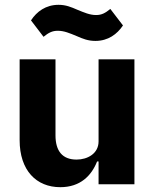

<svg xmlns="http://www.w3.org/2000/svg" viewBox="-20 -761 640 793"><path d="M387.1 0H535.2V-516H387.1V-176.8C387.1 -127.1 342 -101.9 296.2 -101.9C237.9 -101.9 209.2 -137.1 209.2 -202.1V-516H61.1V-182.2C61.1 -57.2 130 12.1 229 12.1C312.1 12.1 358 -35.9 381 -94.1H387.1ZM108 -676.8 159.8 -609C180.8 -626.1 196 -633.9 218.8 -633.9C245 -633.9 267.8 -623.9 296.9 -611.9C321.7 -600.9 343.8 -592 373.9 -592C426.8 -592 463.8 -620 487.9 -655.9L435.7 -724.1C414.8 -707 399.9 -698.9 376.8 -698.9C350.9 -698.9 327.8 -709.2 299 -720.9C273.8 -731.9 251.8 -741.1 221.9 -741.1C169 -741.1 131.7 -713.1 108 -676.8Z"/></svg>

Font: Margiela Mono Bold
Style: Regular
Weight: 700
Designer: Mike Abbink, Paul van der Laan, Pieter van Rosmalen
Foundry: Bold Monday
Version: Version 2.003 2021